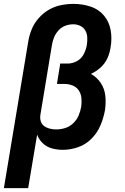

<svg xmlns="http://www.w3.org/2000/svg" viewBox="-45 -763 641 988"><path d="M-25 205H100L146 -70Q155 -45 175 -26Q195 -7 222 0.5Q249 8 278 8Q317 8 356.5 -5.5Q396 -19 426 -49.5Q456 -80 472 -118Q488 -156 495 -195Q501 -233 497 -270Q493 -307 473.5 -336Q454 -365 423 -383Q450 -395 473 -416Q496 -437 508 -464Q520 -491 524 -519Q532 -564 524.5 -607.5Q517 -651 489.5 -683.5Q462 -716 420 -729.5Q378 -743 334 -743Q302 -743 269 -736.5Q236 -730 206 -712.5Q176 -695 153 -668.5Q130 -642 117.5 -610.5Q105 -579 100 -547ZM244 -97Q227 -97 211 -101Q195 -105 182 -114.5Q169 -124 164.5 -140Q160 -156 163 -173L222 -530Q225 -550 233 -570Q241 -590 256 -606.5Q271 -623 291 -630.5Q311 -638 332 -638Q332 -638 332 -638Q332 -638 332 -638Q351 -638 368 -630Q385 -622 394 -606Q403 -590 404 -570.5Q405 -551 402 -532Q398 -508 386 -484.5Q374 -461 351 -448.5Q328 -436 304 -436H265L248 -331H287Q309 -331 329 -323Q349 -315 360.5 -297.5Q372 -280 374 -258Q376 -236 373 -214Q369 -191 359.5 -168.5Q350 -146 331.5 -128.5Q313 -111 290 -104Q267 -97 244 -97Z"/></svg>

Font: Iosevka Sparkle Oblique
Style: Bold
Weight: 700
Italic angle: -9°
Designer: Belleve Invis
Foundry: Belleve Invis
Version: Version 4.5.0; ttfautohint (v1.8.3)